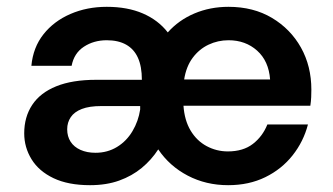

<svg xmlns="http://www.w3.org/2000/svg" viewBox="-20 -531 976 563"><path d="M244 12Q180 12 137 -8.5Q94 -29 72.5 -64Q51 -99 51 -140Q51 -188 74.5 -223.5Q98 -259 145 -278Q192 -297 262 -297H396Q396 -336 384.5 -361.5Q373 -387 350 -400Q327 -413 293 -413Q255 -413 226 -394Q197 -375 190 -338H72Q77 -392 107.5 -430.5Q138 -469 186.5 -490Q235 -511 293 -511Q354 -511 399 -491.5Q444 -472 472 -436Q504 -472 550 -491.5Q596 -511 650 -511Q723 -511 777.5 -478.5Q832 -446 862.5 -391.5Q893 -337 893 -268Q893 -258 892.5 -246Q892 -234 890 -221H518Q521 -178 539 -148Q557 -118 586 -102.5Q615 -87 648 -87Q693 -87 721.5 -109Q750 -131 764 -166H883Q870 -116 838 -75.5Q806 -35 758 -11.5Q710 12 649 12Q584 12 530.5 -16Q477 -44 444 -93Q424 -62 395.5 -38.5Q367 -15 329.5 -1.5Q292 12 244 12ZM260 -83Q295 -83 323 -100Q351 -117 368.5 -146.5Q386 -176 391 -210V-220H277Q242 -220 220 -211.5Q198 -203 187.5 -187.5Q177 -172 177 -152Q177 -131 187 -115.5Q197 -100 216 -91.5Q235 -83 260 -83ZM520 -298H772Q768 -352 734 -382.5Q700 -413 650 -413Q619 -413 591.5 -400Q564 -387 545 -361.5Q526 -336 520 -298Z"/></svg>

Font: DM Sans 20pt SemiBold
Style: Regular
Weight: 600
Version: Version 4.004;gftools[0.9.30]